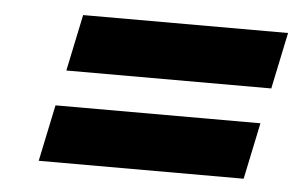

<svg xmlns="http://www.w3.org/2000/svg" viewBox="-35 -560 669 420"><g transform="rotate(5 300.0 -350.0)"><path d="M63 -187 89 -311H539L513 -187ZM106 -389 132 -513H582L556 -389Z"/></g></svg>

Font: Red Hat Text
Style: Bold Italic
Weight: 700
Italic angle: -12°
Designer: Pentagram, MCKL
Foundry: Pentagram, MCKL
Version: Version 1.023; ttfautohint (v1.8.3)